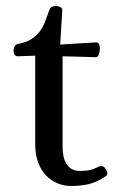

<svg xmlns="http://www.w3.org/2000/svg" viewBox="-20 -601 419 638"><path d="M188 -414V-110Q188 -95 191 -81.5Q194 -68 200.5 -57Q207 -46 218 -39.5Q229 -33 246 -33Q257 -33 270.5 -34.5Q284 -36 301 -44Q305 -46 309 -47.5Q313 -49 317 -49Q325 -49 329 -42.5Q333 -36 336 -29Q339 -20 331 -15Q300 5 274 11Q248 17 216 17Q193 17 172 8.5Q151 0 134 -17Q117 -34 107 -60.5Q97 -87 97 -122V-416L39 -414Q32 -414 28.5 -419.5Q25 -425 25 -432Q25 -440 28.5 -446.5Q32 -453 39 -455Q67 -460 84 -471Q101 -482 112 -496.5Q123 -511 130 -529.5Q137 -548 144 -568Q147 -576 152.5 -578.5Q158 -581 166 -581Q172 -581 179.5 -578Q187 -575 187 -567L180 -453L297 -460Q306 -461 309 -455Q312 -449 312 -441Q312 -430 308.5 -420.5Q305 -411 300 -411Z"/></svg>

Font: Alice
Style: Regular
Weight: 400
Designer: Cyreal (www.cyreal.org)
Foundry: Cyreal (www.cyreal.org)
Version: Version 1.010